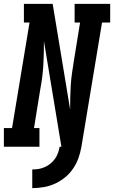

<svg xmlns="http://www.w3.org/2000/svg" viewBox="-39 -755 587 988"><path d="M127 213V117Q143 117 159 114.5Q175 112 191 105Q207 98 220.5 87Q234 76 244 62Q254 48 259.5 32Q265 16 268 0H277L187 -544Q187 -513 186.5 -482Q186 -451 184 -419.5Q182 -388 178 -356.5Q174 -325 168 -294L136 -96H164V0H-19V-96H23L113 -639H84V-735H232L322 -191Q322 -222 322.5 -253Q323 -284 325 -315.5Q327 -347 331.5 -378.5Q336 -410 341 -441L373 -639H345V-735H528V-639H486L380 0Q375 29 365 57.5Q355 86 337.5 112Q320 138 295.5 158Q271 178 243 190.5Q215 203 185.5 208Q156 213 127 213Z"/></svg>

Font: Iosevka Curly Slab Oblique
Style: Bold
Weight: 700
Italic angle: -9°
Monospace: yes
Designer: Belleve Invis
Foundry: Belleve Invis
Version: Version 11.1.0; ttfautohint (v1.8.3)